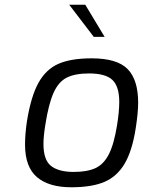

<svg xmlns="http://www.w3.org/2000/svg" viewBox="-20 -787 606 813"><path d="M86 -175Q86 -219 94 -273Q111 -379 143 -436.5Q175 -494 228 -517Q281 -540 368 -540Q476 -540 520.5 -494.5Q565 -449 565 -352Q565 -311 555 -246Q540 -148 507.5 -93.5Q475 -39 421.5 -16.5Q368 6 282 6Q187 6 136.5 -37Q86 -80 86 -175ZM476 -259Q485 -316 485 -355Q485 -421 456 -448.5Q427 -476 357 -476Q298 -476 263 -458.5Q228 -441 207 -394.5Q186 -348 172 -259Q164 -209 164 -178Q164 -109 196.5 -84Q229 -59 292 -59Q349 -59 384 -75Q419 -91 441 -134Q463 -177 476 -259ZM273 -767H341L423 -631H377Z"/></svg>

Font: Exo
Style: Italic
Weight: 400
Italic angle: -9°
Designer: Natanael Gama
Foundry: Natanael Gama
Version: Version 1.500; ttfautohint (v1.6)